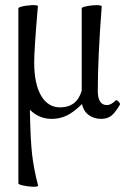

<svg xmlns="http://www.w3.org/2000/svg" viewBox="-20 -447 497 740"><path d="M127 269Q125 272.9 108.2 272.7Q91.3 272.5 71 268.3Q50.8 264.2 50.8 259.8V-415Q50.8 -417.5 58.6 -420.2Q66.4 -422.9 77.6 -424.6Q88.9 -426.3 99.9 -427Q110.8 -427.7 118.7 -426.8Q126.5 -425.8 126 -422.9Q111.8 -256.3 111.8 -207Q111.8 -124 138.2 -78.6Q164.6 -33.2 211.9 -33.2Q275.9 -33.2 294.9 -97.2V-415Q294.9 -419.4 314.9 -423.3Q335 -427.2 352.1 -427.2Q369.1 -427.2 372.1 -422.9Q356.9 -224.6 356.9 -97.2Q356.9 -42 392.1 -42Q407.7 -42 424.8 -59.1Q429.2 -63.5 436.8 -55.7Q444.3 -47.9 441.9 -43Q423.8 -12.2 408.4 -0.5Q393.1 11.2 370.1 11.2Q342.3 11.2 322 -3.7Q301.8 -18.6 295.9 -45.9Q264.2 -14.6 237.3 -1.7Q210.4 11.2 179.2 11.2Q130.4 11.2 95.2 -23.9Q97.2 92.3 103.8 148.9Q110.4 205.6 127 269Z"/></svg>

Font: Junicode SmCond Light
Style: Regular
Weight: 300
Width: 4
Designer: Peter S. Baker
Version: Version 2.206